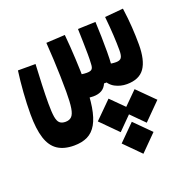

<svg xmlns="http://www.w3.org/2000/svg" viewBox="-116 -422 818 846"><g transform="rotate(-20 293.0 1.0)"><path d="M141.6 178.2Q94.2 178.2 64.5 158.2Q34.7 138.2 21 95Q7.3 51.8 7.3 -17.1Q7.3 -64 11.2 -118.2Q15.1 -172.4 21.5 -217.8H104Q101.6 -171.4 99.6 -122.6Q97.7 -73.7 97.7 -35.2Q97.7 5.4 101.3 27.6Q105 49.8 114.5 58.3Q124 66.9 141.6 66.9Q159.7 66.9 170.2 56.6Q180.7 46.4 185.1 19.5Q189.5 -7.3 189.5 -57.1Q189.5 -90.8 188.5 -129.6Q187.5 -168.5 185.5 -209.2Q183.6 -250 180.7 -289.1L269 -293.9Q274.4 -237.8 277.3 -176.5Q280.3 -115.2 280.3 -72.8Q280.3 -2 272.5 46.1Q264.6 94.2 248 123.3Q231.4 152.3 205.1 165.3Q178.7 178.2 141.6 178.2ZM294.9 3.4Q274.9 3.4 260.3 -0.5Q245.6 -4.4 229.5 -13.2L243.7 -113.8Q263.7 -108.4 277.8 -106.2Q292 -104 303.2 -104Q320.8 -104 327.1 -110.4Q333.5 -116.7 334 -133.3Q335.4 -153.3 335.2 -180.4Q335 -207.5 334.2 -238Q333.5 -268.6 332.5 -298.8L415.5 -301.8Q417 -269 418 -231.9Q418.9 -194.8 418.7 -160.2Q418.5 -125.5 416.5 -99.6Q414.6 -75.2 408.4 -61Q402.3 -46.9 393.6 -34.2H358.4Q350.1 -14.6 334 -5.6Q317.9 3.4 294.9 3.4ZM452.6 3.4Q423.3 3.4 397.7 -10Q372.1 -23.4 356 -58.1L372.6 -121.1Q390.1 -114.3 405.3 -109.1Q420.4 -104 440.4 -104Q458.5 -104 465.3 -113.5Q472.2 -123 472.2 -148.4Q472.2 -180.7 470 -219.5Q467.8 -258.3 462.9 -307.6L549.3 -315.4Q556.2 -266.1 558.8 -224.1Q561.5 -182.1 561.5 -143.1Q561.5 -69.3 536.1 -33Q510.7 3.4 452.6 3.4ZM415.5 166.5 490.2 241.2 415.5 316.4 340.8 241.2ZM476.1 35.6 554.7 113.8 476.1 192.9 397.5 113.8ZM354 35.6 432.6 113.8 354 192.9 275.4 113.8Z"/></g></svg>

Font: Cascadia Mono Medium
Style: Regular
Weight: 500
Monospace: yes
Designer: Aaron Bell
Foundry: Saja Typeworks
Version: Version 2407.024